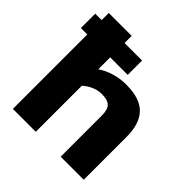

<svg xmlns="http://www.w3.org/2000/svg" viewBox="-179 -814 954 954"><g transform="rotate(45 297.5 -337.0)"><path d="M51 -523H6V-624H51V-674H212V-624H335V-523H212V-439Q240 -459 280 -471.5Q320 -484 365 -484Q460 -484 504.5 -439Q549 -394 549 -301V0H387V-290Q387 -331 370 -348Q353 -365 310 -365Q284 -365 257 -353Q230 -341 212 -323V0H51Z"/></g></svg>

Font: Kanit SemiBold
Style: Regular
Weight: 600
Designer: Katatrad Team
Foundry: CadsonDemak
Version: Version 1.030